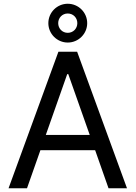

<svg xmlns="http://www.w3.org/2000/svg" viewBox="-20 -1003 722 1023"><path d="M123.9 0 195.3 -202.8H486.9L558.2 0H656.6L391 -727.3H291.2L25.6 0ZM224.1 -284.1 338.1 -608H343.8L458.1 -284.1ZM237.6 -879.6C237.6 -822.8 284.1 -776.3 340.9 -776.3C398.1 -776.3 444.6 -822.8 444.6 -879.6C444.6 -936.8 398.1 -983 340.9 -983C284.1 -983 237.6 -936.8 237.6 -879.6ZM290.1 -879.6C290.1 -908 311.8 -931.1 340.9 -931.1C370.4 -931.1 392 -908 392 -879.6C392 -851.2 370.4 -828.1 340.9 -828.1C311.8 -828.1 290.1 -851.2 290.1 -879.6Z"/></svg>

Font: Margiela Sans Text
Style: Regular
Weight: 400
Designer: Stefan Endress, Andreas Faust
Version: Version 1.100;FEAKit 1.0